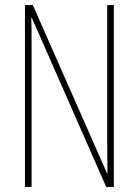

<svg xmlns="http://www.w3.org/2000/svg" viewBox="-20 -734 544 754"><path d="M427 0V-714H401V-181C401 -152 402 -99 402 -54H400L109 -714H78V0H104V-548C104 -604 104 -637 103 -664H105L397 0Z"/></svg>

Font: Noto Sans Georgian ExtraCondensed Thin
Style: Regular
Weight: 100
Width: 2
Designer: Monotype Design Team, Akaki Razmadze
Foundry: Google LLC
Version: Version 2.005